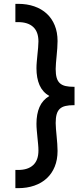

<svg xmlns="http://www.w3.org/2000/svg" viewBox="-20 -770 428 1000"><path d="M74.2 115.2Q125.5 115.2 152.8 89.8Q180.2 64.5 180.2 14.2Q180.2 -1 178.5 -18.6Q176.8 -36.1 175 -54.4Q173.3 -72.8 171.6 -90.8Q169.9 -108.9 169.9 -125Q169.9 -176.3 185.8 -212.6Q201.7 -249 236.8 -270Q201.7 -290.5 185.8 -326.9Q169.9 -363.3 169.9 -415Q169.9 -431.2 171.6 -449.2Q173.3 -467.3 175 -485.6Q176.8 -503.9 178.5 -521.5Q180.2 -539.1 180.2 -554.2Q180.2 -604.5 152.8 -629.6Q125.5 -654.8 74.2 -654.8H60.1V-750H74.2Q120.6 -750 158.7 -736.8Q196.8 -723.6 223.6 -698.7Q250.5 -673.8 265.1 -637.9Q279.8 -602.1 279.8 -556.2Q279.8 -538.6 278.3 -518.6Q276.9 -498.5 274.9 -478.8Q272.9 -459 271.5 -441.4Q270 -423.8 270 -411.1Q270 -383.3 275.1 -365.2Q280.3 -347.2 291.7 -336.7Q303.2 -326.2 321 -322Q338.9 -317.9 363.8 -317.9H368.2V-222.2H363.8Q338.9 -222.2 321 -218Q303.2 -213.9 291.7 -203.4Q280.3 -192.9 275.1 -174.8Q270 -156.7 270 -128.9Q270 -116.2 271.5 -98.4Q272.9 -80.6 274.9 -60.8Q276.9 -41 278.3 -21Q279.8 -1 279.8 16.1Q279.8 62 265.1 97.9Q250.5 133.8 223.6 158.7Q196.8 183.6 158.7 196.8Q120.6 210 74.2 210H60.1V115.2Z"/></svg>

Font: Aldrich
Style: Regular
Weight: 400
Designer: Matthew Desmond
Foundry: Matthew Desmond
Version: Version 1.002 2011